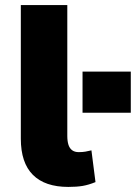

<svg xmlns="http://www.w3.org/2000/svg" viewBox="-20 -725 535 756"><path d="M249 11Q157 11 109.5 -36.5Q62 -84 62 -179V-705H245V-190Q245 -169 249.5 -155Q254 -141 264 -133.5Q274 -126 290 -126Q305 -126 316.5 -128Q328 -130 340 -133L356 -8Q329 3 305.5 7Q282 11 249 11ZM305 -281V-443H495V-281Z"/></svg>

Font: Nunito Sans 7pt SemiCondensed Black
Style: Regular
Weight: 900
Width: 4
Designer: Vernon Adams
Foundry: Vernon Adams
Version: Version 3.101;gftools[0.9.27]